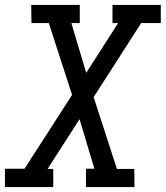

<svg xmlns="http://www.w3.org/2000/svg" viewBox="-30 -755 669 775"><path d="M-10 0V-74H69L261 -372L167 -662H97L96 -735H292V-662H258L318 -461L447 -662H424V-735H619V-662H540L348 -363L442 -73H512L513 0H317V-74H351L291 -274L162 -73H185V0Z"/></svg>

Font: Iosevka Etoile
Style: Italic
Weight: 400
Italic angle: -9°
Designer: Belleve Invis
Foundry: Belleve Invis
Version: Version 22.1.2; ttfautohint (v1.8.4)